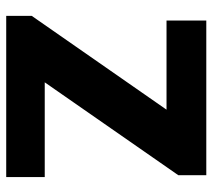

<svg xmlns="http://www.w3.org/2000/svg" viewBox="-53 -631 684 618"><g transform="rotate(90 289.0 -322.0)"><path d="M31 0V-82L333 -516H46V-644H544V-554L245 -124H550V0Z"/></g></svg>

Font: Kanit SemiBold
Style: Regular
Weight: 600
Designer: Katatrad Team
Foundry: CadsonDemak
Version: Version 2.000; ttfautohint (v1.8.3)